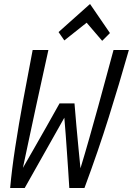

<svg xmlns="http://www.w3.org/2000/svg" viewBox="-20 -944 667 964"><path d="M31 0Q39 -91 56.5 -205Q74 -319 97 -444Q120 -569 144 -693H223Q211 -638 195 -565.5Q179 -493 161.5 -412.5Q144 -332 127 -251.5Q110 -171 95 -101Q118 -141 149.5 -196Q181 -251 215 -311Q249 -371 279 -425H354Q358 -374 363.5 -313Q369 -252 374.5 -195.5Q380 -139 384 -99Q406 -171 428.5 -250.5Q451 -330 473 -409.5Q495 -489 514.5 -562Q534 -635 550 -693H627Q602 -605 577 -521.5Q552 -438 526 -355Q500 -272 470 -184.5Q440 -97 404 0H328Q325 -49 322 -94Q319 -139 316 -181.5Q313 -224 310 -266.5Q307 -309 303 -353L104 0ZM303 -741 274 -783 432 -924 532 -778 493 -739 415 -830Z"/></svg>

Font: Ubuntu Sans Mono
Style: Italic
Weight: 400
Italic angle: -13.5°
Monospace: yes
Designer: Dalton Maag Ltd
Foundry: Dalton Maag Ltd
Version: Version 1.006